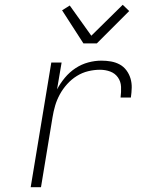

<svg xmlns="http://www.w3.org/2000/svg" viewBox="-20 -781 640 801"><path d="M108 0 194 -520H237L218 -408Q231 -433 250.5 -456.5Q270 -480 295 -496.5Q320 -513 348 -520.5Q376 -528 403 -528Q424 -528 443.5 -524.5Q463 -521 479.5 -512Q496 -503 507.5 -487.5Q519 -472 524.5 -453.5Q530 -435 529.5 -415Q529 -395 526 -374H483Q486 -397 485 -419Q484 -441 472 -458Q460 -475 440 -482.5Q420 -490 397 -490Q373 -490 348 -484Q323 -478 300.5 -464Q278 -450 260 -430Q242 -410 229.5 -387Q217 -364 210 -340Q203 -316 199 -291L151 0ZM328 -600 239 -738 271 -758 361 -632 492 -761 519 -735 384 -600Z"/></svg>

Font: Iosevka Extralight Extended
Style: Italic
Weight: 200
Width: 7
Italic angle: -9°
Monospace: yes
Designer: Belleve Invis
Foundry: Belleve Invis
Version: Version 32.5.0; ttfautohint (v1.8.4)